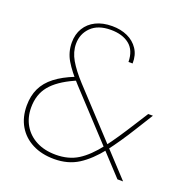

<svg xmlns="http://www.w3.org/2000/svg" viewBox="-130 -830 926 961"><g transform="rotate(20 333.5 -349.5)"><path d="M593 0 245 -375Q195 -429 169.5 -472Q144 -515 144 -566Q144 -610 164 -643Q184 -676 220.5 -694Q257 -712 307 -712Q353 -712 389 -695.5Q425 -679 446 -647.5Q467 -616 466 -571H444Q443 -633 406 -662.5Q369 -692 307 -692Q239 -692 202.5 -656Q166 -620 166 -567Q166 -524 190 -482.5Q214 -441 260 -391L623 0ZM260 13Q193 13 143.5 -12.5Q94 -38 67 -84Q40 -130 40 -192Q40 -244 59 -284Q78 -324 118 -355Q158 -386 219 -410L229 -414L249 -402L222 -390Q140 -353 102 -306.5Q64 -260 64 -191Q64 -138 88 -97Q112 -56 156 -33Q200 -10 260 -10Q328 -10 377.5 -41Q427 -72 478 -138Q501 -168 527 -206.5Q553 -245 582 -291L626 -360H651L593 -267Q567 -225 542 -188.5Q517 -152 494 -122Q442 -56 387.5 -21.5Q333 13 260 13Z"/></g></svg>

Font: DM Sans 24pt Thin
Style: Regular
Weight: 250
Designer: Colophon Foundry, Jonny Pinhorn
Foundry: Colophon Foundry
Version: Version 4.004;gftools[0.9.30]